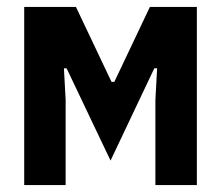

<svg xmlns="http://www.w3.org/2000/svg" viewBox="-20 -536 640 556"><path d="M50.1 0H170.1V-247.2L165.1 -338.1H172.9L300.1 -71L426.8 -338.1H435L430 -247.2V0H550.1V-516H414.1L311.1 -299H302.9L199.9 -516H50.1Z"/></svg>

Font: Margiela Mono Bold
Style: Regular
Weight: 700
Designer: Mike Abbink, Paul van der Laan, Pieter van Rosmalen
Foundry: Bold Monday
Version: Version 2.003 2021